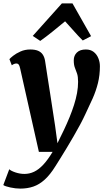

<svg xmlns="http://www.w3.org/2000/svg" viewBox="-52 -859 624 1131"><path d="M66.5 -456.5Q63 -473 58 -479Q53 -485 45 -485Q38.5 -485 31.8 -482.5Q25 -480 17.5 -474.5L3.5 -510.5Q8 -516.5 25.2 -530.2Q42.5 -544 68.8 -555.8Q95 -567.5 126 -567.5Q154.5 -567.5 172.5 -559.8Q190.5 -552 200.2 -537Q210 -522 213.5 -500.5Q220.5 -452.5 228.2 -404.8Q236 -357 243.2 -309.2Q250.5 -261.5 257.8 -214Q265 -166.5 272.5 -118.5L286.5 -15.5L325.5 -95.5Q343 -132.5 358 -169.2Q373 -206 384.2 -241.2Q395.5 -276.5 401.8 -310.8Q408 -345 408 -377Q408 -408 401.8 -426Q395.5 -444 389 -460.5Q382.5 -477 382.5 -504Q382.5 -531.5 400.8 -549.5Q419 -567.5 453.5 -567.5Q481.5 -567.5 499.8 -553.2Q518 -539 527.2 -516.2Q536.5 -493.5 536.5 -469Q536.5 -416 525 -369.8Q513.5 -323.5 494 -279.5Q474.5 -235.5 451.5 -188Q438.5 -159.5 420.5 -125.8Q402.5 -92 382 -56.8Q361.5 -21.5 341.5 11.8Q321.5 45 304 73Q286.5 101 274.5 120Q243.5 170 211.5 199Q179.5 228 144.5 240Q109.5 252 67.5 252Q39.5 252 8.5 245.2Q-22.5 238.5 -32.5 231L2.5 138Q13 148 39.5 156.8Q66 165.5 92 165.5Q122 165.5 149.2 152.5Q176.5 139.5 203.2 110.8Q230 82 258 35.5H177ZM185 -618 141 -647.5 312.5 -839H375L484.5 -646L435.5 -620.5Q409.5 -646 383.8 -675.5Q358 -705 331.5 -733.5Q295.5 -704 258.8 -674Q222 -644 185 -618Z"/></svg>

Font: Merriweather ExtraBold
Style: Italic
Weight: 800
Italic angle: -7.8°
Version: Version 2.101